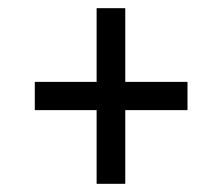

<svg xmlns="http://www.w3.org/2000/svg" viewBox="-20 -592 505 469"><path d="M216 -143H286V-323H438V-392H286V-572H216V-392H65V-323H216Z"/></svg>

Font: Noto Serif Tamil Condensed
Style: Bold Italic
Weight: 700
Width: 3
Italic angle: -12°
Designer: Indian Type Foundry, Tom Grace, and the Monotype Design Team
Foundry: Monotype Imaging Inc.
Version: Version 2.003